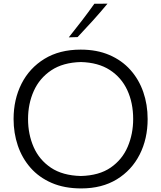

<svg xmlns="http://www.w3.org/2000/svg" viewBox="-20 -1032 892 1063"><path d="M429.7 11.2Q336.4 11.2 266.1 -19.3Q195.8 -49.8 148.9 -103.3Q102.1 -156.7 78.6 -226.1Q55.2 -295.4 55.2 -373Q55.2 -481.4 99.1 -568.4Q143.1 -655.3 226.3 -706.3Q309.6 -757.3 426.8 -757.3Q516.6 -757.3 585.7 -727.5Q654.8 -697.8 701.9 -645Q749 -592.3 773.2 -522.7Q797.4 -453.1 797.4 -373Q797.4 -263.2 753.2 -176.3Q709 -89.4 626.7 -39.1Q544.4 11.2 429.7 11.2ZM427.7 -57.6Q528.8 -60.1 592.8 -104.2Q656.7 -148.4 687 -219.5Q717.3 -290.5 717.3 -373Q717.3 -462.4 684.8 -532.7Q652.3 -603 588.1 -644.5Q523.9 -686 427.7 -688.5Q328.6 -686 263.7 -642.6Q198.7 -599.1 167 -528.3Q135.3 -457.5 135.3 -373Q135.3 -288.6 166.3 -217.8Q197.3 -147 262 -103.5Q326.7 -60.1 427.7 -57.6ZM360.8 -825.2Q397.9 -871.6 433.6 -918Q469.2 -964.4 502.4 -1011.2L575.2 -1011.7Q536.1 -964.4 494.6 -918.5Q453.1 -872.6 409.7 -826.7Z"/></svg>

Font: Pinar-DS1-FD Regular
Style: Regular
Weight: 400
Designer: Amin Abedi
Version: Version 3.000